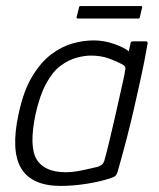

<svg xmlns="http://www.w3.org/2000/svg" viewBox="-20 -606 523 632"><path d="M180 6Q85 6 50 -51.5Q15 -109 41 -230Q57 -306 85.5 -353.5Q114 -401 148.5 -427Q183 -453 219 -463Q255 -473 288 -473Q323 -473 356.5 -461Q390 -449 404 -437L410 -465Q411 -468 413 -469Q415 -470 417 -470H460Q466 -470 466 -464Q463 -446 457 -414.5Q451 -383 442 -342Q433 -301 422 -252.5Q411 -204 397 -150Q383 -96 367 -40Q365 -34 361.5 -29Q358 -24 345 -20Q314 -9 268 -1.5Q222 6 180 6ZM198 -39Q216 -39 238 -43Q260 -47 278 -51.5Q296 -56 302 -57Q308 -59 314.5 -63.5Q321 -68 324 -79Q331 -104 339 -137.5Q347 -171 355.5 -207.5Q364 -244 371.5 -278.5Q379 -313 385 -339Q391 -365 392 -376Q394 -382 391.5 -386.5Q389 -391 381 -395Q362 -405 337 -414Q312 -423 279 -423Q258 -423 232 -416Q206 -409 180 -390Q154 -371 132.5 -332Q111 -293 97 -230Q75 -124 100.5 -81.5Q126 -39 198 -39ZM440 -548Q440 -547 439 -546Q438 -545 435 -545H237Q234 -545 233 -546Q232 -547 232 -549L240 -581Q240 -584 241.5 -585Q243 -586 246 -586H444Q447 -586 447.5 -585.5Q448 -585 448 -582Z"/></svg>

Font: Glory Thin Light
Style: Italic
Weight: 300
Italic angle: -12°
Version: Version 1.011